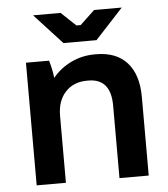

<svg xmlns="http://www.w3.org/2000/svg" viewBox="-52 -764 711 811"><g transform="rotate(-5 303.5 -358.5)"><path d="M235.8 -588.9 118.2 -716.8H234.9L296.9 -658.2H314.9L377 -716.8H494.1L376 -588.9ZM70.8 0V-520H168.9Q181.2 -477.5 184.1 -445.8Q216.8 -485.4 263.2 -507.6Q309.6 -529.8 362.8 -529.8H369.1Q454.6 -529.8 500.2 -478.8Q545.9 -427.7 545.9 -333V0H421.9V-307.1Q421.9 -421.9 327.1 -421.9H320.8Q263.7 -421.9 229.2 -384.5Q194.8 -347.2 194.8 -284.2V0Z"/></g></svg>

Font: Fixel Text SemiBold
Style: Regular
Weight: 600
Width: 4
Designer: AlfaBravo + MacPaw
Foundry: Kyrylo Tkachov, Marchela Mozhyna, Serhii Makarenko, Maria Weinstein, Zakhar Kryvoshyya
Version: Version 1.211